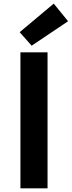

<svg xmlns="http://www.w3.org/2000/svg" viewBox="-20 -1026 391 1046"><path d="M91.3 0V-740.8H239V0ZM152.4 -777.1 87.2 -850.7 272.8 -1006.3 350.9 -910.2Z"/></svg>

Font: Noto Sans JP
Style: Regular
Weight: 100
Designer: Ryoko NISHIZUKA 西塚涼子 (kana, bopomofo & ideographs); Paul D. Hunt (Latin, Greek & Cyrillic); Sandoll Communications 산돌커뮤니
Foundry: Adobe
Version: Version 2.004;hotconv 1.0.118;makeotfexe 2.5.65603